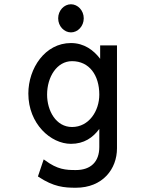

<svg xmlns="http://www.w3.org/2000/svg" viewBox="-20 -684 700 901"><path d="M313 -532C345 -532 373 -561 373 -598C373 -635 345 -664 313 -664C281 -664 253 -635 253 -598C253 -561 281 -532 313 -532ZM201 -240C201 -323 247 -397 318 -397C399 -397 446 -331 446 -240C446 -164 398 -88 318 -88C243 -88 201 -164 201 -240ZM113 -245C113 -103 218 -9 313 -9C374 -9 416 -38 446 -79V6C446 75 406 114 336 114C289 114 250 112 191 68L185 64L158 144L161 146C232 193 281 197 336 197C462 197 529 109 529 12V-471H450V-408C420 -448 375 -482 313 -482C191 -482 113 -363 113 -245Z"/></svg>

Font: Charger Monospace
Style: Regular
Weight: 400
Designer: Jasper
Foundry: Cannot Into Space Fonts
Version: Version 0.980